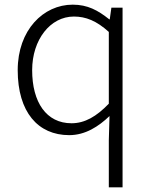

<svg xmlns="http://www.w3.org/2000/svg" viewBox="-20 -567 645 824"><path d="M447 237H506V-534H458L451 -484H449C400 -523 356 -547 292 -547C166 -547 56 -438 56 -266C56 -86 143 13 277 13C346 13 403 -24 450 -69L447 35ZM287 -38C179 -38 118 -128 118 -266C118 -397 196 -496 297 -496C348 -496 394 -478 447 -430V-122C394 -67 344 -38 287 -38Z"/></svg>

Font: Noto Sans HK Light
Style: Regular
Weight: 300
Designer: Ryoko NISHIZUKA 西塚涼子 (kana, bopomofo & ideographs); Paul D. Hunt (Latin, Greek & Cyrillic); Sandoll Communications 산돌커뮤니
Foundry: Adobe
Version: Version 2.004;hotconv 1.0.118;makeotfexe 2.5.65603